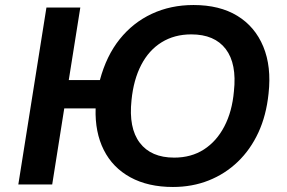

<svg xmlns="http://www.w3.org/2000/svg" viewBox="-20 -735 1142 765"><path d="M669 10Q570 10 499.5 -28.5Q429 -67 393.5 -137.5Q358 -208 361 -303H236L188 0H53L165 -705H300L254 -416H378Q404 -513 457 -579Q510 -645 585 -680Q660 -715 751 -715Q855 -715 925.5 -672Q996 -629 1029 -549.5Q1062 -470 1050 -362Q1041 -275 1009.5 -207Q978 -139 927.5 -90.5Q877 -42 811.5 -16Q746 10 669 10ZM674 -107Q742 -107 792.5 -139.5Q843 -172 874 -231.5Q905 -291 912 -371Q924 -481 879.5 -539.5Q835 -598 742 -598Q675 -598 624 -566.5Q573 -535 542.5 -476Q512 -417 504 -336Q492 -225 537 -166Q582 -107 674 -107Z"/></svg>

Font: Nunito Sans 8pt
Style: Bold Italic
Weight: 700
Italic angle: -9°
Version: Version 3.101;gftools[0.9.27]